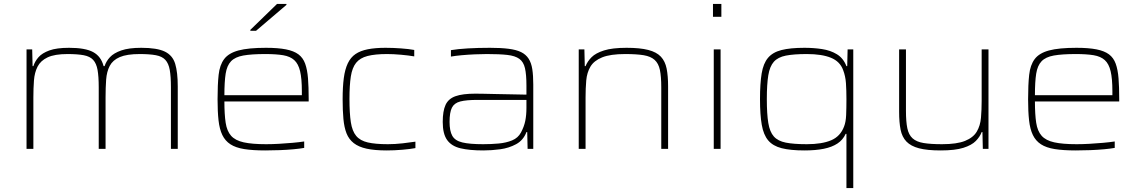

<svg xmlns="http://www.w3.org/2000/svg" viewBox="-20 -763 5843 984"><path d="M116 0V-510H145L147 -424H151Q159 -449 177.5 -470Q196 -491 233 -504.5Q270 -518 334 -518Q417 -518 457.5 -496Q498 -474 511 -424H516Q524 -449 543.5 -470Q563 -491 601.5 -504.5Q640 -518 704 -518Q785 -518 825 -498.5Q865 -479 878 -435.5Q891 -392 891 -320V0H856V-315Q856 -371 850 -404.5Q844 -438 827.5 -456Q811 -474 779 -480Q747 -486 696 -486Q630 -486 594 -470.5Q558 -455 542.5 -425.5Q527 -396 524 -355Q521 -314 521 -264V0H486V-315Q486 -371 480 -404.5Q474 -438 457.5 -456Q441 -474 409 -480Q377 -486 326 -486Q260 -486 224 -469Q188 -452 172.5 -421.5Q157 -391 154 -350.5Q151 -310 151 -264V0Z M1339 8Q1275 8 1231.5 1Q1188 -6 1161 -23.5Q1134 -41 1119.5 -71Q1105 -101 1100 -146Q1095 -191 1095 -254Q1095 -329 1100.5 -379.5Q1106 -430 1129 -460.5Q1152 -491 1202.5 -504.5Q1253 -518 1343 -518Q1405 -518 1445.5 -510Q1486 -502 1509.5 -484.5Q1533 -467 1544 -436.5Q1555 -406 1558.5 -361.5Q1562 -317 1562 -256V-243H1130Q1130 -177 1136.5 -134Q1143 -91 1164.5 -67Q1186 -43 1229 -33.5Q1272 -24 1344 -24Q1375 -24 1410 -26Q1445 -28 1479 -31Q1513 -34 1539 -38V-5Q1517 -1 1484 2Q1451 5 1413.5 6.5Q1376 8 1339 8ZM1527 -255V-296Q1527 -360 1518 -398Q1509 -436 1488 -455Q1467 -474 1431 -480Q1395 -486 1340 -486Q1269 -486 1227 -478.5Q1185 -471 1164 -449Q1143 -427 1136.5 -385.5Q1130 -344 1130 -275H1547ZM1263 -605V-610L1400 -743H1448V-738L1292 -605Z M1962 8Q1900 8 1859 -1Q1818 -10 1793 -29.5Q1768 -49 1756 -79.5Q1744 -110 1740 -153.5Q1736 -197 1736 -254Q1736 -318 1742 -363Q1748 -408 1762.5 -438.5Q1777 -469 1802 -486Q1827 -503 1865 -510.5Q1903 -518 1956 -518Q1994 -518 2035 -515Q2076 -512 2103 -507V-474Q2074 -479 2035 -482.5Q1996 -486 1964 -486Q1902 -486 1863.5 -476Q1825 -466 1805 -441Q1785 -416 1778 -371Q1771 -326 1771 -256Q1771 -183 1778 -137Q1785 -91 1805.5 -66.5Q1826 -42 1865 -33Q1904 -24 1968 -24Q2004 -24 2044 -28.5Q2084 -33 2109 -37V-4Q2083 1 2041.5 4.5Q2000 8 1962 8Z M2457 8Q2386 8 2340 -3Q2294 -14 2271.5 -45.5Q2249 -77 2249 -138Q2249 -194 2263.5 -225.5Q2278 -257 2314.5 -270Q2351 -283 2416 -283Q2428 -283 2457 -282.5Q2486 -282 2524.5 -281Q2563 -280 2603 -279.5Q2643 -279 2678 -278V-324Q2678 -381 2670.5 -413.5Q2663 -446 2641.5 -461.5Q2620 -477 2580 -481.5Q2540 -486 2475 -486Q2449 -486 2414 -484.5Q2379 -483 2346 -480Q2313 -477 2291 -473V-506Q2326 -512 2378 -515Q2430 -518 2491 -518Q2547 -518 2586.5 -513Q2626 -508 2650.5 -496Q2675 -484 2689 -462.5Q2703 -441 2708 -408.5Q2713 -376 2713 -330V0H2684L2682 -86H2678Q2662 -44 2625 -24Q2588 -4 2543.5 2Q2499 8 2457 8ZM2456 -24Q2497 -24 2535.5 -27.5Q2574 -31 2604.5 -43.5Q2635 -56 2650 -84Q2666 -114 2672 -143.5Q2678 -173 2678 -210V-251H2427Q2370 -251 2339 -243Q2308 -235 2296 -211Q2284 -187 2284 -138Q2284 -92 2298 -67Q2312 -42 2349.5 -33Q2387 -24 2456 -24Z M2946 0V-510H2975L2977 -424H2981Q2991 -449 3012 -470Q3033 -491 3075.5 -504.5Q3118 -518 3191 -518Q3260 -518 3302.5 -507Q3345 -496 3367 -472.5Q3389 -449 3396.5 -411.5Q3404 -374 3404 -320V0H3369V-315Q3369 -371 3362 -404.5Q3355 -438 3335 -456Q3315 -474 3279 -480Q3243 -486 3184 -486Q3108 -486 3066 -469Q3024 -452 3006 -421.5Q2988 -391 2984.5 -350.5Q2981 -310 2981 -264V0Z M3634 -677V-743H3677V-677ZM3638 0V-510H3673V0Z M4318 201V-77H4314Q4300 -46 4272 -27.5Q4244 -9 4202 -0.5Q4160 8 4103 8Q4031 8 3986 -3.5Q3941 -15 3917 -43.5Q3893 -72 3884 -123.5Q3875 -175 3875 -255Q3875 -335 3883.5 -386.5Q3892 -438 3916 -466.5Q3940 -495 3985 -506.5Q4030 -518 4103 -518Q4150 -518 4193 -511.5Q4236 -505 4269 -485Q4302 -465 4318 -424H4322L4324 -510H4353V201ZM4115 -24Q4192 -24 4239.5 -44Q4287 -64 4306 -115Q4315 -138 4316.5 -173.5Q4318 -209 4318 -255Q4318 -300 4315.5 -336.5Q4313 -373 4301 -404Q4285 -448 4238.5 -467Q4192 -486 4115 -486Q4048 -486 4007.5 -478Q3967 -470 3946 -446.5Q3925 -423 3917.5 -377Q3910 -331 3910 -255Q3910 -179 3917.5 -133Q3925 -87 3946 -63.5Q3967 -40 4007.5 -32Q4048 -24 4115 -24Z M4801 8Q4732 8 4690 -3Q4648 -14 4625.5 -37.5Q4603 -61 4595.5 -98.5Q4588 -136 4588 -190V-510H4623V-195Q4623 -140 4630 -106Q4637 -72 4657 -54Q4677 -36 4713.5 -30Q4750 -24 4808 -24Q4884 -24 4926 -41Q4968 -58 4986 -88.5Q5004 -119 5007.5 -159.5Q5011 -200 5011 -246V-510H5046V0H5017L5015 -86H5011Q5002 -62 4981 -40.5Q4960 -19 4917.5 -5.5Q4875 8 4801 8Z M5493 8Q5429 8 5385.5 1Q5342 -6 5315 -23.5Q5288 -41 5273.5 -71Q5259 -101 5254 -146Q5249 -191 5249 -254Q5249 -329 5254.5 -379.5Q5260 -430 5283 -460.5Q5306 -491 5356.5 -504.5Q5407 -518 5497 -518Q5559 -518 5599.5 -510Q5640 -502 5663.5 -484.5Q5687 -467 5698 -436.5Q5709 -406 5712.5 -361.5Q5716 -317 5716 -256V-243H5284Q5284 -177 5290.5 -134Q5297 -91 5318.5 -67Q5340 -43 5383 -33.5Q5426 -24 5498 -24Q5529 -24 5564 -26Q5599 -28 5633 -31Q5667 -34 5693 -38V-5Q5671 -1 5638 2Q5605 5 5567.5 6.5Q5530 8 5493 8ZM5681 -255V-296Q5681 -360 5672 -398Q5663 -436 5642 -455Q5621 -474 5585 -480Q5549 -486 5494 -486Q5423 -486 5381 -478.5Q5339 -471 5318 -449Q5297 -427 5290.5 -385.5Q5284 -344 5284 -275H5701Z"/></svg>

Font: Saira Expanded Thin
Style: Regular
Weight: 250
Width: 7
Designer: Hector Gatti with collaboration of the Omnibus-Type team
Foundry: Omnibus-Type
Version: Version 1.101